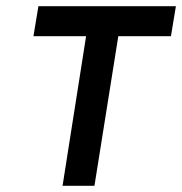

<svg xmlns="http://www.w3.org/2000/svg" viewBox="-20 -600 588 620"><path d="M88 -483H258L182 0H285L362 -483H532L548 -580H104Z"/></svg>

Font: Charger Sport
Style: BlkObl
Weight: 900
Designer: Jasper
Foundry: Cannot Into Space Fonts
Version: Version 1.1